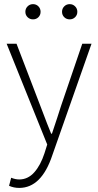

<svg xmlns="http://www.w3.org/2000/svg" viewBox="-20 -692 476 931"><path d="M12.2 -480H60.1L175.8 -178.2Q215.8 -72.3 228 -43.9H231.9Q240.7 -68.8 257.8 -121.8Q274.9 -174.8 275.9 -178.2L378.9 -480H423.8L233.9 60.1Q181.2 219.2 73.2 219.2Q46.9 219.2 23.9 209L34.2 169.9Q54.7 178.2 73.2 178.2Q115.2 178.2 146 143.8Q176.8 109.4 195.8 50.8L209 8.8ZM113.8 -608.6Q103 -619.1 103 -634.8Q103 -650.4 113.8 -661.1Q124.5 -671.9 140.1 -671.9Q155.8 -671.9 166.3 -661.1Q176.8 -650.4 176.8 -634.8Q176.8 -619.1 166.3 -608.6Q155.8 -598.1 140.1 -598.1Q124.5 -598.1 113.8 -608.6ZM291.5 -608.6Q280.8 -619.1 280.8 -634.8Q280.8 -650.4 291.5 -661.1Q302.2 -671.9 317.9 -671.9Q333.5 -671.9 344.2 -661.1Q355 -650.4 355 -634.8Q355 -619.1 344.2 -608.6Q333.5 -598.1 317.9 -598.1Q302.2 -598.1 291.5 -608.6Z"/></svg>

Font: Source Sans Pro Light
Style: Regular
Weight: 300
Designer: Paul D. Hunt
Foundry: Adobe Systems Incorporated
Version: Version 2.020;PS 2.0;hotconv 1.0.86;makeotf.lib2.5.63406